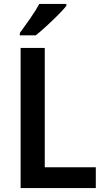

<svg xmlns="http://www.w3.org/2000/svg" viewBox="-20 -958 533 978"><path d="M85 0V-714H208V-106H468V0ZM318 -928Q303 -909 275 -881Q247 -853 216.5 -825Q186 -797 162 -778H81V-790Q105 -823 133.5 -863.5Q162 -904 180 -938H318Z"/></svg>

Font: Noto Sans Sinhala UI SemiCondensed SemiBold
Style: Regular
Weight: 600
Width: 4
Designer: Jelle Bosma - Monotype Design Team
Foundry: Monotype Imaging Inc.
Version: Version 2.006; ttfautohint (v1.8.4.7-5d5b)